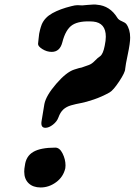

<svg xmlns="http://www.w3.org/2000/svg" viewBox="-20 -828 594 847"><path d="M237.8 -310.1Q246.1 -333 259.5 -345.2Q272.9 -357.4 293.5 -363.3Q314 -369.1 336.7 -373.3Q359.4 -377.4 394 -389.2Q428.7 -400.9 462.9 -419.9Q479.5 -429.2 505.9 -469Q532.2 -508.8 532.2 -523.9Q533.7 -541 543.9 -589.1Q554.2 -637.2 554.2 -662.1Q554.2 -698.7 537.1 -722.2Q531.7 -728.5 517.6 -734.4Q503.4 -740.2 498 -749Q465.3 -802.7 408.2 -807.1Q403.3 -808.1 393.1 -808.1Q384.8 -808.1 365.2 -806.2Q347.7 -804.2 342.8 -804.2Q339.4 -804.2 332.3 -804.7Q325.2 -805.2 321.8 -805.2Q311.5 -805.2 294.9 -800.8Q245.1 -788.6 211.2 -769.8Q177.2 -751 164.1 -720.2Q159.2 -707 156.5 -696Q153.8 -685.1 152.8 -679.2Q151.9 -673.3 150.4 -658.7Q148.9 -644 147.9 -634.8Q147 -624 166.7 -611.6Q186.5 -599.1 208 -599.1Q244.1 -599.1 254.9 -641.1Q269.5 -698.7 299.6 -718Q329.6 -737.3 391.1 -732.9Q446.8 -727.5 446.8 -666Q446.8 -649.4 441.9 -626Q435.1 -590.3 421.9 -580.1Q412.1 -574.2 398.7 -560.1Q385.3 -545.9 371.1 -541Q358.4 -536.6 350.3 -533.7Q342.3 -530.8 340.8 -530.3Q339.4 -529.8 338.9 -529.8Q334 -529.8 307.1 -521Q272.5 -509.8 227.8 -458Q183.1 -406.2 175.8 -369.1L163.1 -292Q159.2 -264.2 180.2 -264.2Q195.8 -264.2 213.6 -278.1Q231.4 -292 237.8 -310.1ZM89.8 -98.1Q86.9 -83.5 86.9 -70.8Q86.9 -38.1 106.4 -19.5Q126 -1 159.2 -1Q195.8 -1 227.5 -24.2Q259.3 -47.4 268.1 -85.9Q269 -89.8 269 -98.1Q269 -125 256.1 -150.9Q243.2 -176.8 224.1 -176.8Q159.2 -176.8 127 -158Q94.7 -139.2 89.8 -98.1Z"/></svg>

Font: Sonetni venez Italic
Style: Regular
Weight: 400
Italic angle: -14°
Designer: Alja Herlah
Foundry: Type Salon
Version: Version 1.000;hotconv 1.0.109;makeotfexe 2.5.65596